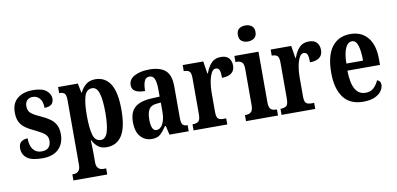

<svg xmlns="http://www.w3.org/2000/svg" viewBox="-86 -1044 3217 1554"><g transform="rotate(-10 1522.0 -267.0)"><path d="M190 10Q101 10 63 -20Q25 -50 25 -100Q25 -139 47 -154.5Q69 -170 99 -170Q99 -110 124 -78Q149 -46 192 -46Q234 -46 252 -67Q270 -88 270 -122Q270 -155 247.5 -175Q225 -195 175 -219Q126 -241 94.5 -263.5Q63 -286 48 -316.5Q33 -347 33 -393Q33 -470 81 -508.5Q129 -547 208 -547Q285 -547 319 -518Q353 -489 353 -453Q353 -389 277 -389Q277 -440 254.5 -466.5Q232 -493 197 -493Q168 -493 151 -475.5Q134 -458 134 -427Q134 -391 155 -371.5Q176 -352 232 -327Q275 -308 306 -286.5Q337 -265 353.5 -234Q370 -203 370 -156Q370 -81 324 -35.5Q278 10 190 10Z M405 230V180H415Q426 180 439 175.5Q452 171 461.5 156.5Q471 142 471 113V-417Q471 -462 457 -474Q443 -486 420 -486H414V-536H576L592 -458H595Q613 -496 643 -521Q673 -546 720 -546Q801 -546 844 -479Q887 -412 887 -267Q887 -122 844 -55Q801 12 718 12Q676 12 649 -8.5Q622 -29 604 -65H600Q601 -42 602 -13.5Q603 15 603 47V114Q603 143 612.5 157Q622 171 635 175.5Q648 180 658 180H683V230ZM681 -54Q721 -54 738 -108.5Q755 -163 755 -268Q755 -370 738.5 -424.5Q722 -479 683 -479Q635 -479 619 -423Q603 -367 603 -269Q603 -163 619 -108.5Q635 -54 681 -54Z M1088 10Q1036 10 998.5 -29.5Q961 -69 961 -152Q961 -233 1006 -271.5Q1051 -310 1143 -314L1210 -317V-374Q1210 -430 1198.5 -460.5Q1187 -491 1155 -491Q1126 -491 1114 -462Q1102 -433 1102 -382Q995 -382 995 -448Q995 -498 1044.5 -523Q1094 -548 1166 -548Q1253 -548 1297 -509.5Q1341 -471 1341 -377V-121Q1341 -79 1352 -64.5Q1363 -50 1390 -50H1393V0H1235L1218 -74H1211Q1183 -33 1159 -11.5Q1135 10 1088 10ZM1138 -55Q1171 -55 1191 -93Q1211 -131 1211 -191V-268L1177 -265Q1130 -261 1112.5 -232Q1095 -203 1095 -147Q1095 -104 1105.5 -79.5Q1116 -55 1138 -55Z M1433 0V-50H1437Q1464 -50 1481 -62Q1498 -74 1498 -122V-418Q1498 -463 1483 -474.5Q1468 -486 1441 -486H1438V-536H1607L1623 -434H1627Q1646 -487 1675 -517Q1704 -547 1753 -547Q1798 -547 1818.5 -523Q1839 -499 1839 -462Q1839 -420 1811 -399.5Q1783 -379 1734 -379Q1734 -421 1726.5 -441.5Q1719 -462 1696 -462Q1674 -462 1659.5 -433.5Q1645 -405 1637.5 -362.5Q1630 -320 1630 -277V-117Q1630 -72 1645 -61Q1660 -50 1684 -50H1710V0Z M1992 -632Q1961 -632 1940.5 -647.5Q1920 -663 1920 -698Q1920 -733 1940.5 -748.5Q1961 -764 1992 -764Q2022 -764 2043.5 -748.5Q2065 -733 2065 -698Q2065 -663 2043.5 -647.5Q2022 -632 1992 -632ZM1864 0V-50H1873Q1899 -50 1915 -64Q1931 -78 1931 -121V-418Q1931 -459 1915.5 -472.5Q1900 -486 1875 -486H1863V-536H2061V-122Q2061 -78 2076.5 -64Q2092 -50 2118 -50H2127V0Z M2156 0V-50H2160Q2187 -50 2204 -62Q2221 -74 2221 -122V-418Q2221 -463 2206 -474.5Q2191 -486 2164 -486H2161V-536H2330L2346 -434H2350Q2369 -487 2398 -517Q2427 -547 2476 -547Q2521 -547 2541.5 -523Q2562 -499 2562 -462Q2562 -420 2534 -399.5Q2506 -379 2457 -379Q2457 -421 2449.5 -441.5Q2442 -462 2419 -462Q2397 -462 2382.5 -433.5Q2368 -405 2360.5 -362.5Q2353 -320 2353 -277V-117Q2353 -72 2368 -61Q2383 -50 2407 -50H2433V0Z M2826 10Q2719 10 2665 -62Q2611 -134 2611 -265Q2611 -406 2665 -477Q2719 -548 2817 -548Q2907 -548 2959 -486.5Q3011 -425 3011 -306V-260H2743Q2745 -155 2774 -106.5Q2803 -58 2858 -58Q2900 -58 2925.5 -82.5Q2951 -107 2966 -142Q2978 -138 2986.5 -128Q2995 -118 2995 -101Q2995 -77 2978 -51Q2961 -25 2923.5 -7.5Q2886 10 2826 10ZM2882 -318Q2882 -396 2867.5 -442Q2853 -488 2820 -488Q2786 -488 2766 -444Q2746 -400 2745 -318Z"/></g></svg>

Font: Noto Serif Hebrew ExtraCondensed
Style: Bold
Weight: 700
Width: 2
Designer: Monotype Design Team
Foundry: Monotype Imaging Inc.
Version: Version 2.004; ttfautohint (v1.8.4.7-5d5b)